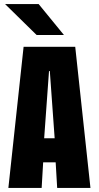

<svg xmlns="http://www.w3.org/2000/svg" viewBox="-20 -932 490 952"><path d="M428.5 0H263.5L256 -127H194L186.5 0H21.5L97 -700H353ZM223 -579.5 199 -246.5H251L227 -579.5ZM161.5 -758.5 5 -912H171.5L297 -758.5Z"/></svg>

Font: Trispace Condensed
Style: Bold
Weight: 700
Width: 3
Designer: Tyler Finck
Foundry: Etcetera Type Company
Version: Version 1.210; ttfautohint (v1.8.3)